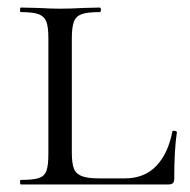

<svg xmlns="http://www.w3.org/2000/svg" viewBox="-20 -488 503 508"><path d="M243 -16H310Q362 -16 393.5 -49Q425 -82 436 -140Q436 -142 440 -142Q443 -142 445.5 -141Q448 -140 448 -138Q441 -92 441 -15Q441 -7 437.5 -3.5Q434 0 426 0H35Q33 0 33 -6Q33 -12 35 -12Q68 -12 83 -17Q98 -22 103 -36.5Q108 -51 108 -81V-387Q108 -417 102.5 -431Q97 -445 82 -450.5Q67 -456 35 -456Q33 -456 33 -462Q33 -468 35 -468L80 -467Q118 -465 139 -465Q164 -465 202 -467L244 -468Q247 -468 247 -462Q247 -456 244 -456Q211 -456 196 -450.5Q181 -445 175.5 -430.5Q170 -416 170 -386V-85Q170 -56 175.5 -42Q181 -28 196.5 -22Q212 -16 243 -16Z"/></svg>

Font: Cormorant Unicase
Style: Regular
Weight: 400
Designer: Christian Thalmann (Catharsis Fonts)
Foundry: Catharsis Fonts
Version: Version 4.000